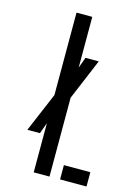

<svg xmlns="http://www.w3.org/2000/svg" viewBox="-121 -864 656 929"><g transform="rotate(15 207.0 -400.0)"><path d="M143.5 0V-246.5L123.5 -191H60.5L143.5 -387V-800H222.5V-546L242 -600H308.5L222.5 -395V0ZM275.5 0V-71.5H408V0Z"/></g></svg>

Font: Big Shoulders Stencil Text
Style: Regular
Weight: 400
Designer: Patric King
Foundry: XO Type Co
Version: Version 1.000